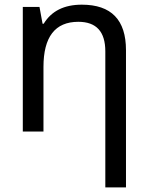

<svg xmlns="http://www.w3.org/2000/svg" viewBox="-20 -566 640 826"><path d="M433.1 240.2V-345.2Q433.1 -472.2 316.9 -472.2Q167 -472.2 167 -277.8V0H78.1V-536.1H149.9L163.1 -463.9H168Q217.8 -545.9 332 -545.9Q522 -545.9 522 -350.1V240.2Z"/></svg>

Font: Apple Sans Adjectives
Style: Regular
Weight: 400
Monospace: yes
Foundry: Apple Sans Adjectives
Version: Version 0.01